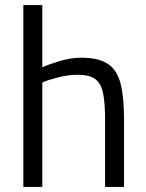

<svg xmlns="http://www.w3.org/2000/svg" viewBox="-20 -738 577 758"><path d="M72.2 0V-717.9H147V-472.4Q173.5 -484.6 217.1 -497.4Q260.7 -510.2 300.9 -510.2Q369.7 -510.2 406.2 -485.6Q442.7 -461 456.2 -407.2Q469.7 -353.4 469.7 -264.4V0H394.9V-262Q394.9 -328.1 387.5 -367.6Q380.1 -407 357.2 -424.9Q334.4 -442.8 287.6 -442.8Q248.6 -442.8 209.2 -432.5Q169.7 -422.3 147 -412.5V0Z"/></svg>

Font: Titillium Web
Style: Bold
Weight: 700
Designer: Mohamed Gaber, Accademia di Belle Arti di Urbino
Foundry: Kief Type Foundry, Accademia di Belle Arti di Urbino
Version: Version 3.000